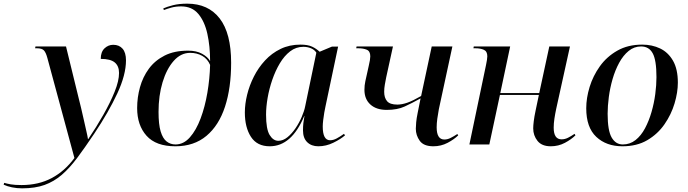

<svg xmlns="http://www.w3.org/2000/svg" viewBox="-180 -790 3764 1050"><path d="M-59 240Q-88 240 -114.5 234.5Q-141 229 -160 220L-157 210Q-144 214 -122 218Q-100 222 -62 222Q31 222 102.5 184Q174 146 227 74L79 -473Q71 -503 60 -514.5Q49 -526 22 -526H12L14 -536H181L251 -250Q256 -231 263.5 -199.5Q271 -168 278.5 -134Q286 -100 292.5 -72Q299 -44 301 -30H303Q347 -95 385 -162Q423 -229 447 -288.5Q471 -348 471 -391Q471 -429 447.5 -448.5Q424 -468 371 -468Q371 -506 391.5 -525.5Q412 -545 439 -545Q472 -545 490.5 -523.5Q509 -502 509 -460Q509 -381 461.5 -279Q414 -177 336 -60Q285 16 243 72.5Q201 129 158 166Q115 203 63.5 221.5Q12 240 -59 240Z M779 10Q673 10 621.5 -47.5Q570 -105 570 -199Q570 -257 585.5 -313Q601 -369 634 -414Q667 -459 720 -486Q773 -513 849 -513Q894 -513 925 -496Q956 -479 969 -456Q969 -537 954 -605Q939 -673 904.5 -714Q870 -755 811 -755Q781 -755 757.5 -748.5Q734 -742 716 -735L713 -744Q733 -753 766 -761.5Q799 -770 844 -770Q959 -770 1021.5 -689Q1084 -608 1084 -447Q1084 -309 1050.5 -206.5Q1017 -104 949 -47Q881 10 779 10ZM780 0Q824 0 858.5 -39Q893 -78 917 -142Q941 -206 954 -282.5Q967 -359 969 -435Q955 -468 926 -484.5Q897 -501 860 -501Q809 -501 770 -457Q731 -413 709 -340Q687 -267 687 -178Q687 -110 698.5 -71.5Q710 -33 731 -16.5Q752 0 780 0Z M1295 10Q1226 10 1192.5 -41.5Q1159 -93 1159 -175Q1159 -221 1171.5 -272Q1184 -323 1208.5 -371.5Q1233 -420 1269.5 -459.5Q1306 -499 1354.5 -522.5Q1403 -546 1463 -546Q1503 -546 1526.5 -535Q1550 -524 1568 -507L1635 -535H1669L1600 -208Q1597 -195 1593.5 -175Q1590 -155 1587.5 -133.5Q1585 -112 1585 -98Q1585 -23 1625 -23Q1643 -23 1661.5 -33Q1680 -43 1701 -58L1707 -50Q1683 -29 1643 -9.5Q1603 10 1561 10Q1523 10 1500 -12.5Q1477 -35 1477 -77Q1477 -99 1479 -116.5Q1481 -134 1485 -156H1484Q1415 10 1295 10ZM1342 -20Q1368 -20 1392 -39.5Q1416 -59 1436 -88.5Q1456 -118 1470 -150.5Q1484 -183 1489 -209L1550 -502Q1540 -518 1520.5 -526Q1501 -534 1479 -534Q1439 -534 1407 -509.5Q1375 -485 1350.5 -444Q1326 -403 1309 -353.5Q1292 -304 1283.5 -254.5Q1275 -205 1275 -163Q1275 -84 1294.5 -52Q1314 -20 1342 -20Z M2190 10Q2137 10 2115.5 -20Q2094 -50 2094 -86Q2094 -99 2096 -121Q2098 -143 2104 -172L2120 -252Q2073 -226 2033 -207.5Q1993 -189 1935 -189Q1878 -189 1845.5 -218.5Q1813 -248 1813 -299Q1813 -323 1818 -346Q1823 -369 1830 -400L1837 -432Q1845 -465 1845 -482Q1845 -510 1826 -518Q1807 -526 1779 -526H1768L1770 -536H1969L1932 -367Q1928 -347 1924.5 -327Q1921 -307 1921 -288Q1921 -255 1937 -236.5Q1953 -218 1993 -218Q2018 -218 2048 -228.5Q2078 -239 2123 -265L2181 -536H2294L2220 -193Q2215 -167 2211.5 -141Q2208 -115 2208 -94Q2208 -27 2250 -27Q2267 -27 2284 -35.5Q2301 -44 2321 -57L2326 -50Q2304 -28 2268 -9Q2232 10 2190 10Z M2832 10Q2783 10 2759.5 -19.5Q2736 -49 2736 -88Q2736 -103 2739 -127.5Q2742 -152 2749 -185L2767 -271H2554L2496 0H2387L2478 -435Q2481 -448 2483 -462Q2485 -476 2485 -482Q2485 -509 2466.5 -517.5Q2448 -526 2420 -526H2409L2411 -536H2610L2556 -281H2769L2824 -536H2937L2862 -196Q2856 -168 2852 -141.5Q2848 -115 2848 -92Q2848 -28 2891 -28Q2909 -28 2926 -36.5Q2943 -45 2962 -58L2967 -50Q2945 -28 2909.5 -9Q2874 10 2832 10Z M3224 10Q3136 10 3081 -41.5Q3026 -93 3026 -198Q3026 -254 3044.5 -314.5Q3063 -375 3100.5 -427.5Q3138 -480 3196 -513Q3254 -546 3332 -546Q3386 -546 3430 -525Q3474 -504 3500.5 -458Q3527 -412 3527 -338Q3527 -285 3509 -224.5Q3491 -164 3454 -110.5Q3417 -57 3360 -23.5Q3303 10 3224 10ZM3226 0Q3265 0 3295.5 -24Q3326 -48 3347.5 -88.5Q3369 -129 3383 -177.5Q3397 -226 3403.5 -275.5Q3410 -325 3410 -368Q3410 -461 3389.5 -498.5Q3369 -536 3326 -536Q3288 -536 3258 -511.5Q3228 -487 3206 -446.5Q3184 -406 3170 -357.5Q3156 -309 3149.5 -259.5Q3143 -210 3143 -168Q3143 -76 3165 -38Q3187 0 3226 0Z"/></svg>

Font: Noto Serif Display Medium
Style: Italic
Weight: 500
Italic angle: -12°
Designer: Monotype Design Team
Foundry: Monotype Imaging Inc.
Version: Version 2.009